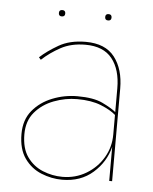

<svg xmlns="http://www.w3.org/2000/svg" viewBox="-46 -612 527 661"><g transform="rotate(5 217.5 -281.0)"><path d="M292 -561Q292 -572 303 -572Q314 -572 314 -561Q314 -550 303 -550Q292 -550 292 -561ZM132 -561Q132 -572 143 -572Q154 -572 154 -561Q154 -550 143 -550Q132 -550 132 -561ZM84 -395 77 -403Q102 -426 140 -448Q178 -470 233 -470Q301 -470 333 -428.5Q365 -387 365 -320V0H355V-118Q342 -65 299.5 -27.5Q257 10 193 10Q156 10 120.5 -4.5Q85 -19 62.5 -51Q40 -83 40 -135Q40 -184 66.5 -216Q93 -248 134.5 -264.5Q176 -281 221 -281Q277 -281 308 -266Q339 -251 355 -238V-320Q355 -385 325 -422.5Q295 -460 233 -460Q184 -460 148 -440.5Q112 -421 84 -395ZM50 -135Q50 -86 71 -56.5Q92 -27 125 -13.5Q158 0 193 0Q238 0 275 -22Q312 -44 333.5 -80.5Q355 -117 355 -160V-228Q337 -244 303.5 -257.5Q270 -271 221 -271Q180 -271 140.5 -256Q101 -241 75.5 -211Q50 -181 50 -135Z"/></g></svg>

Font: Jost* Hairline
Style: Regular
Weight: 100
Version: Version 3.7